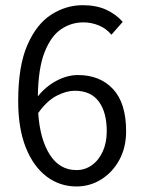

<svg xmlns="http://www.w3.org/2000/svg" viewBox="-20 -688 535 721"><path d="M267.1 12.2Q204.6 12.2 155 -25.1Q105.5 -62.5 76.9 -134Q48.3 -205.6 48.3 -308.6Q48.3 -439.5 82.5 -518.3Q116.7 -597.2 172.1 -632.8Q227.5 -668.5 290.5 -668.5Q341.3 -668.5 377.9 -651.9Q414.6 -635.3 440.9 -606L398.4 -557.6Q378.9 -581.1 351.1 -592.5Q323.2 -604 293 -604Q247.6 -604 209.5 -578.4Q171.4 -552.7 147.5 -492.2Q123.5 -431.6 122.1 -326.2Q152.3 -363.8 192.6 -385Q232.9 -406.2 272.5 -406.2Q355.5 -406.2 404.5 -353.5Q453.6 -300.8 453.6 -195.3Q453.6 -134.3 428.2 -87.6Q402.8 -41 360.4 -14.4Q317.9 12.2 267.1 12.2ZM267.1 -49.3Q299.3 -49.3 325.2 -67.9Q351.1 -86.4 366 -119.4Q380.9 -152.3 380.9 -195.3Q380.9 -266.1 351.1 -306.6Q321.3 -347.2 260.3 -347.2Q229.5 -347.2 193.1 -328.6Q156.7 -310.1 123.5 -263.7Q129.9 -166 166.7 -107.7Q203.6 -49.3 267.1 -49.3Z"/></svg>

Font: Varta Light
Style: Regular
Weight: 400
Version: Version 1.004